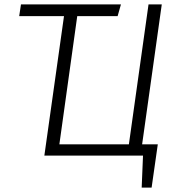

<svg xmlns="http://www.w3.org/2000/svg" viewBox="-20 -705 804 870"><path d="M624 -51H695L667 145H622L628 0H181L270 -632H67L75 -685H528L513 -632H330L249 -51H564L653 -685H713Z"/></svg>

Font: Fira Sans Light
Style: Italic
Weight: 300
Italic angle: -8°
Designer: bBox Type GmbH & Carrois Corporate GbR & Edenspiekermann AG
Foundry: bBox Type GmbH & Carrois Corporate GbR & Edenspiekermann AG
Version: Version 4.301